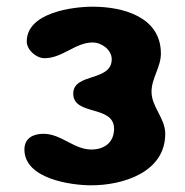

<svg xmlns="http://www.w3.org/2000/svg" viewBox="-20 -547 553 574"><path d="M53 -100C53 -12 193 7 253 7C346 7 474 -31 474 -147C474 -194 433 -227 433 -273C433 -313 461 -346 461 -387C461 -497 347 -527 257 -527C199 -527 60 -510 60 -423C60 -398 88 -373 113 -373C167 -373 205 -420 257 -420C284 -420 314 -398 314 -370C314 -302 199 -330 199 -267C199 -200 321 -234 321 -162C321 -122 293 -100 253 -100C201 -100 163 -147 110 -147C79 -147 53 -134 53 -100Z"/></svg>

Font: Asimov Print
Style: Regular
Weight: 500
Designer: Google
Version: Version 2.000980: 2014